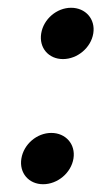

<svg xmlns="http://www.w3.org/2000/svg" viewBox="-20 -469 261 494"><path d="M35 -61C29 -24 54 5 91 5C128 5 163 -24 169 -61C175 -98 149 -127 112 -127C75 -127 41 -98 35 -61ZM86 -383C80 -346 105 -317 142 -317C179 -317 214 -346 220 -383C226 -420 200 -449 163 -449C126 -449 92 -420 86 -383Z"/></svg>

Font: Charger Pro
Style: BdNarObl
Weight: 700
Designer: Jasper
Foundry: Cannot Into Space Fonts
Version: Version 1.09